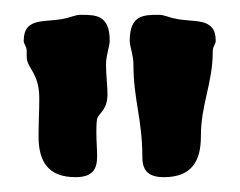

<svg xmlns="http://www.w3.org/2000/svg" viewBox="-20 -736 324 259"><path d="M128 -681C128 -716 109 -716 89 -716C81 -716 74 -712 67 -711C42 -705 12 -714 12 -681C12 -676 16 -674 16 -667C16 -664 16 -662 16 -660C16 -643 33 -639 33 -603C33 -587 32 -569 32 -552C32 -518 45 -497 82 -497C106 -497 111 -509 111 -525C111 -535 110 -546 110 -557C110 -563 110 -570 111 -576C114 -584 125 -588 125 -609C125 -620 123 -635 123 -649C123 -662 128 -673 128 -681ZM155 -681C155 -673 160 -662 160 -649C160 -602 172 -575 172 -525C172 -509 177 -497 201 -497C238 -497 251 -518 251 -552C251 -596 267 -623 267 -667C267 -674 271 -676 271 -681C271 -714 241 -705 216 -711C209 -712 202 -716 194 -716C174 -716 155 -716 155 -681Z"/></svg>

Font: Freckle Face
Style: Regular
Weight: 400
Designer: Astigmatic (AOETI)
Foundry: Astigmatic (AOETI)
Version: Version 1.000